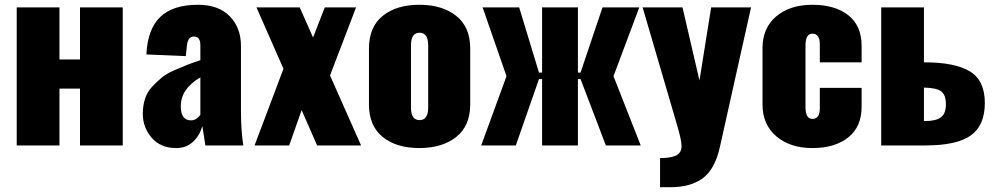

<svg xmlns="http://www.w3.org/2000/svg" viewBox="-20 -609 4174 804"><path d="M50 0V-578H229V-360H315V-578H494V0H315V-238H229V0Z M718 11Q652 11 615 -32.5Q578 -76 578 -132Q578 -167 587.5 -196Q597 -225 618 -247Q639 -269 658.5 -285Q678 -301 711.5 -315.5Q745 -330 764 -337.5Q783 -345 819 -357V-420Q819 -456 792 -456Q767 -456 763 -420L758 -374L593 -381Q598 -487 651 -538Q704 -589 809 -589Q895 -589 942 -541Q989 -493 989 -417V-146Q989 -62 999 0H840Q828 -80 827 -81Q816 -41 788 -15Q760 11 718 11ZM780 -105Q802 -105 819 -128V-285Q737 -237 737 -164Q737 -105 780 -105Z M1046 0 1167 -321 1054 -578H1235L1291 -452L1340 -578H1471L1362 -293L1492 0H1308L1243 -148L1191 0Z M1525 -172V-406Q1525 -496 1582.5 -542.5Q1640 -589 1736 -589Q1832 -589 1890.5 -542.5Q1949 -496 1949 -406V-172Q1949 -82 1890.5 -35.5Q1832 11 1736 11Q1640 11 1582.5 -35.5Q1525 -82 1525 -172ZM1773 -159V-419Q1773 -472 1737 -472Q1701 -472 1701 -419V-159Q1701 -106 1737 -106Q1773 -106 1773 -159Z M1995 0 2101 -290 2001 -578H2154L2237 -305H2250V-578H2400V-305H2411L2503 -578H2657L2549 -290L2663 0H2517L2411 -278H2400V0H2250V-278H2237L2140 0Z M2744 175V53Q2789 53 2811.5 42Q2834 31 2834 2Q2834 -23 2813 -93L2671 -578H2838L2909 -272L2958 -578H3125L2994 9Q2973 101 2922 138Q2871 175 2788 175Z M3382 11Q3289 11 3231 -38Q3173 -87 3173 -172V-407Q3173 -492 3230.5 -540.5Q3288 -589 3382 -589Q3477 -589 3532.5 -545Q3588 -501 3588 -417V-348H3413V-423Q3413 -468 3382 -468Q3353 -468 3353 -418V-161Q3353 -111 3382 -111Q3413 -111 3413 -156V-241H3588V-162Q3588 -78 3532 -33.5Q3476 11 3382 11Z M3670 0V-578H3849V-348H3851Q3979 -348 4041.5 -310Q4104 -272 4104 -178Q4104 -84 4045.5 -42Q3987 0 3855 0ZM3849 -102H3852Q3900 -102 3920.5 -118Q3941 -134 3941 -172Q3941 -212 3921 -226.5Q3901 -241 3853 -242H3849Z"/></svg>

Font: Oswald Heavy
Style: Regular
Weight: 400
Designer: Vernon Adams
Foundry: Vernon Adams
Version: Version 4.101